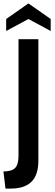

<svg xmlns="http://www.w3.org/2000/svg" viewBox="-30 -929 322 1121"><path d="M-10 72Q38 72 58 52Q78 32 78 -18V-700H194V8Q194 93 153.5 132.5Q113 172 34 172H2ZM6 -818 136 -909 266 -818V-748L136 -818L6 -748Z"/></svg>

Font: Cabin SemiBold
Style: Regular
Weight: 600
Designer: Pablo Impallari
Foundry: Pablo Impallari. http://www.impallari.com Igino Marini. http://www.ikern.com
Version: Version 2.200